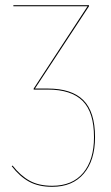

<svg xmlns="http://www.w3.org/2000/svg" viewBox="-20 -700 422 729"><path d="M161.6 -363.8Q252.4 -363.8 296.6 -319.6Q340.8 -275.4 340.8 -179.2Q340.8 -91.3 298.3 -41Q255.9 9.3 178.2 9.3Q126 9.3 90.1 -10.5Q54.2 -30.3 24.4 -69.3L27.8 -71.3Q58.1 -32.7 92.8 -13.7Q127.4 5.4 178.2 5.4Q254.9 5.4 295.9 -43.7Q336.9 -92.8 336.9 -179.2Q336.9 -273.9 293.7 -316.9Q250.5 -359.9 161.1 -359.9H107.9V-363.8L312.5 -676.3H30.8V-680.2H317.9V-676.3L112.8 -363.8Z"/></svg>

Font: Fira Sans Compressed Four
Style: Regular
Weight: 100
Width: 1
Designer: Carrois Corporate & Edenspiekermann AG
Foundry: Carrois Corporate GbR & Edenspiekermann AG
Version: Version 4.203;PS 004.203;hotconv 1.0.88;makeotf.lib2.5.64775